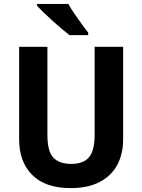

<svg xmlns="http://www.w3.org/2000/svg" viewBox="-20 -954 728 984"><path d="M611 -239Q611 -165 581 -109Q551 -53 491 -21.5Q431 10 342 10Q213 10 145.5 -57Q78 -124 78 -240V-714H223V-262Q223 -178 253.5 -146Q284 -114 345 -114Q408 -114 436.5 -148.5Q465 -183 465 -263V-714H611ZM330 -934Q342 -912 361 -884.5Q380 -857 399 -830.5Q418 -804 432 -787V-774H336Q319 -787 296 -806.5Q273 -826 248.5 -848Q224 -870 203.5 -890Q183 -910 170 -924V-934Z"/></svg>

Font: Noto Sans Gurmukhi UI SemiCondensed
Style: Bold
Weight: 700
Width: 4
Designer: Jelle Bosma - Monotype Design Team
Foundry: Monotype Imaging Inc.
Version: Version 2.004; ttfautohint (v1.8.4.7-5d5b)